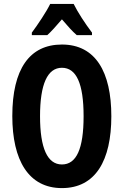

<svg xmlns="http://www.w3.org/2000/svg" viewBox="-20 -953 633 983"><path d="M357 -933H237C219 -895 173 -826 143 -786V-773H222C242 -791 268 -820 297 -854C325 -821 350 -793 373 -773H451V-786C414 -835 379 -889 357 -933ZM550 -358C550 -585 469 -725 297 -725C131 -725 43 -599 43 -359C43 -133 126 10 297 10C469 10 550 -131 550 -358ZM185 -358C185 -522 223 -606 297 -606C371 -606 408 -525 408 -358C408 -190 371 -111 297 -111C223 -111 185 -194 185 -358Z"/></svg>

Font: Noto Sans Myanmar UI ExtraCondensed
Style: Bold
Weight: 700
Width: 2
Designer: Monotype Design Team
Foundry: Monotype Imaging Inc.
Version: Version 2.103